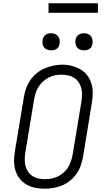

<svg xmlns="http://www.w3.org/2000/svg" viewBox="-20 -1139 640 1167"><path d="M251 8Q221 8 192 2Q163 -4 139 -18.5Q115 -33 98 -55.5Q81 -78 73 -105.5Q65 -133 65.5 -163Q66 -193 71 -223L125 -548Q129 -575 138.5 -601.5Q148 -628 164 -651.5Q180 -675 202.5 -693.5Q225 -712 251 -723Q277 -734 304 -740Q331 -746 358 -746Q388 -746 416.5 -738.5Q445 -731 469.5 -717Q494 -703 511 -680Q528 -657 536 -629.5Q544 -602 543.5 -572Q543 -542 538 -512L485 -187Q480 -160 471 -133.5Q462 -107 445.5 -83.5Q429 -60 406.5 -41.5Q384 -23 358 -12Q332 -1 305 3.5Q278 8 251 8ZM252 -50Q272 -50 292 -53.5Q312 -57 330.5 -66Q349 -75 365.5 -89Q382 -103 393 -120.5Q404 -138 410.5 -157.5Q417 -177 421 -196L475 -522Q478 -542 478.5 -563Q479 -584 474 -603Q469 -622 458.5 -638.5Q448 -655 431.5 -665.5Q415 -676 395.5 -680.5Q376 -685 355 -685Q335 -685 315.5 -681.5Q296 -678 277.5 -668.5Q259 -659 243 -645Q227 -631 215.5 -613.5Q204 -596 198 -577Q192 -558 188 -539L134 -213Q131 -193 130.5 -172Q130 -151 134.5 -132Q139 -113 149.5 -97Q160 -81 176 -70Q192 -59 212 -54.5Q232 -50 252 -50ZM491 -833Q478 -833 466.5 -837.5Q455 -842 448 -851Q441 -860 439 -872.5Q437 -885 439 -898Q441 -906 445.5 -914.5Q450 -923 457.5 -928Q465 -933 473.5 -935Q482 -937 491 -937Q503 -937 514.5 -932.5Q526 -928 533 -919Q540 -910 542 -897.5Q544 -885 542 -872Q541 -864 536.5 -855.5Q532 -847 524.5 -842Q517 -837 508 -835Q499 -833 491 -833ZM291 -833Q278 -833 266.5 -837.5Q255 -842 248 -851Q241 -860 239 -872.5Q237 -885 239 -898Q241 -906 245.5 -914.5Q250 -923 257.5 -928Q265 -933 273.5 -935Q282 -937 291 -937Q303 -937 314.5 -932.5Q326 -928 333 -919Q340 -910 342 -897.5Q344 -885 342 -872Q341 -864 336.5 -855.5Q332 -847 324.5 -842Q317 -837 308 -835Q299 -833 291 -833ZM275 -1061V-1119H575V-1061Z"/></svg>

Font: Iosevka Etoile Light Oblique
Style: Regular
Weight: 300
Italic angle: -9°
Designer: Belleve Invis
Foundry: Belleve Invis
Version: Version 15.5.2; ttfautohint (v1.8.4)